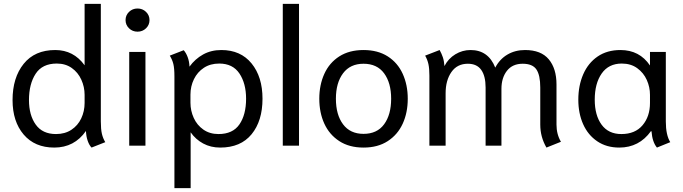

<svg xmlns="http://www.w3.org/2000/svg" viewBox="-20 -754 3535 994"><path d="M425 -76Q365 10 261 10Q160 10 102.5 -57.5Q45 -125 45 -236Q45 -352 102.5 -423.5Q160 -495 266 -495Q361 -495 418 -416V-734H502V-126Q502 -85 507.5 -61.5Q513 -38 525 -18L454 10Q442 -2 434 -25Q426 -48 425 -76ZM418 -221V-263Q418 -304 401 -341.5Q384 -379 351.5 -402Q319 -425 274 -425Q199 -425 164.5 -372Q130 -319 130 -236Q130 -158 165 -109Q200 -60 270 -60Q316 -60 349.5 -82Q383 -104 400.5 -141Q418 -178 418 -221Z M630 -650Q630 -675 648 -692.5Q666 -710 692 -710Q718 -710 736 -692.5Q754 -675 754 -650Q754 -625 736 -607.5Q718 -590 692 -590Q666 -590 648 -607.5Q630 -625 630 -650ZM649 -485H733V0H649Z M883 -358Q883 -400 877.5 -422.5Q872 -445 859 -466L931 -494Q943 -481 951.5 -458.5Q960 -436 961 -409Q990 -449 1031.5 -472Q1073 -495 1126 -495Q1226 -495 1282.5 -425.5Q1339 -356 1339 -243Q1339 -128 1282.5 -59Q1226 10 1120 10Q1071 10 1032 -11Q993 -32 967 -69V220H883ZM1254 -243Q1254 -322 1219.5 -373.5Q1185 -425 1115 -425Q1069 -425 1035.5 -403Q1002 -381 984 -344Q966 -307 966 -264V-222Q966 -181 983 -143.5Q1000 -106 1033 -83Q1066 -60 1111 -60Q1185 -60 1219.5 -110Q1254 -160 1254 -243Z M1444 -734H1528V0H1444Z M1633 -243Q1633 -314 1659 -371.5Q1685 -429 1736.5 -462Q1788 -495 1862 -495Q1936 -495 1987.5 -462Q2039 -429 2065 -371.5Q2091 -314 2091 -243Q2091 -171 2065 -114Q2039 -57 1987.5 -23.5Q1936 10 1862 10Q1788 10 1736.5 -23.5Q1685 -57 1659 -114Q1633 -171 1633 -243ZM2005 -243Q2005 -325 1968.5 -374.5Q1932 -424 1862 -424Q1793 -424 1756 -374.5Q1719 -325 1719 -243Q1719 -160 1756 -110.5Q1793 -61 1862 -61Q1932 -61 1968.5 -110.5Q2005 -160 2005 -243Z M2777 -109V-301Q2777 -365 2757 -394.5Q2737 -424 2686 -424Q2633 -424 2604.5 -387.5Q2576 -351 2576 -294V0H2494V-301Q2494 -360 2471.5 -392Q2449 -424 2402 -424Q2347 -424 2317 -381Q2287 -338 2287 -271V0H2203V-363Q2203 -399 2198 -422Q2193 -445 2181 -466L2256 -495Q2266 -477 2272.5 -458Q2279 -439 2281 -412Q2301 -451 2337.5 -473Q2374 -495 2416 -495Q2508 -495 2544 -404Q2567 -448 2607 -471.5Q2647 -495 2698 -495Q2781 -495 2821 -447Q2861 -399 2861 -317V-109Q2861 -59 2884 -20L2809 10Q2777 -45 2777 -109Z M2974 -238Q2974 -311 2999.5 -369.5Q3025 -428 3074 -461.5Q3123 -495 3192 -495Q3291 -495 3345 -415V-485H3427V-125Q3427 -55 3450 -18L3381 10Q3357 -19 3353 -74L3350 -75Q3289 10 3186 10Q3120 10 3072 -22.5Q3024 -55 2999 -111Q2974 -167 2974 -238ZM3345 -221V-263Q3345 -303 3328.5 -340Q3312 -377 3279 -401Q3246 -425 3199 -425Q3131 -425 3095 -373.5Q3059 -322 3059 -238Q3059 -157 3094.5 -108.5Q3130 -60 3197 -60Q3268 -60 3306.5 -105.5Q3345 -151 3345 -221Z"/></svg>

Font: Niramit
Style: Regular
Weight: 400
Version: Version 1.000; ttfautohint (v1.6)